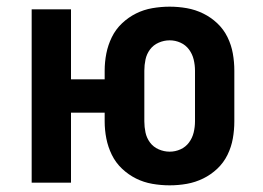

<svg xmlns="http://www.w3.org/2000/svg" viewBox="-20 -548 790 576"><path d="M489 8Q463 8 437 3.5Q411 -1 388 -12.5Q365 -24 346 -42Q327 -60 315.5 -83.5Q304 -107 299 -132.5Q294 -158 294 -184V-210H193V0H75V-520H193V-310H294V-336Q294 -362 299 -387.5Q304 -413 315.5 -436.5Q327 -460 346 -478Q365 -496 388 -507.5Q411 -519 437 -523.5Q463 -528 489 -528Q515 -528 540.5 -523.5Q566 -519 589.5 -507.5Q613 -496 632 -478Q651 -460 662.5 -436.5Q674 -413 678.5 -387.5Q683 -362 683 -336V-184Q683 -158 678.5 -132.5Q674 -107 662.5 -83.5Q651 -60 632 -42Q613 -24 589.5 -12.5Q566 -1 540.5 3.5Q515 8 489 8ZM489 -93Q506 -93 521.5 -100Q537 -107 547 -120.5Q557 -134 561 -150.5Q565 -167 565 -184V-336Q565 -353 561 -369.5Q557 -386 547 -399.5Q537 -413 521.5 -420Q506 -427 489 -427Q472 -427 456 -420Q440 -413 430 -399.5Q420 -386 416.5 -369.5Q413 -353 413 -336V-184Q413 -167 416.5 -150.5Q420 -134 430 -120.5Q440 -107 456 -100Q472 -93 489 -93Z"/></svg>

Font: Iosevka Book
Style: Bold
Weight: 700
Designer: Belleve Invis
Foundry: Belleve Invis
Version: Version 28.0.7; ttfautohint (v1.8.3)